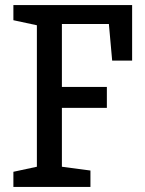

<svg xmlns="http://www.w3.org/2000/svg" viewBox="-20 -740 574 760"><path d="M424 -500H503V-720H33V-660L126 -640V-80L33 -60V0H338V-65L225 -80V-313H403V-396H225V-645H411Z"/></svg>

Font: Hermeneus One
Style: Regular
Weight: 400
Designer: Rodrigo Fuenzalida, Pablo Impallari
Foundry: Pablo Impallari, Rodrigo Fuenzalida
Version: Version 1.002